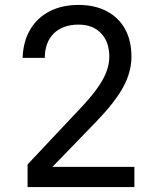

<svg xmlns="http://www.w3.org/2000/svg" viewBox="-20 -760 640 780"><path d="M92 0V-92L315 -329Q372 -390 398 -437.5Q424 -485 424 -529Q424 -590 390.5 -625Q357 -660 299 -660Q235 -660 198.5 -624Q162 -588 162 -525H72Q74 -591 102.5 -639.5Q131 -688 181.5 -714Q232 -740 299 -740Q365 -740 413.5 -714.5Q462 -689 488 -642Q514 -595 514 -530Q514 -468 481 -407Q448 -346 373 -268L193 -82H526V0Z"/></svg>

Font: JetBrains Mono Zero
Style: Regular-Zero
Weight: 400
Designer: Philipp Nurullin, Konstantin Bulenkov
Foundry: JetBrains
Version: Version 2.211